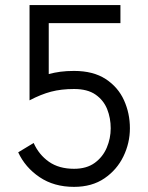

<svg xmlns="http://www.w3.org/2000/svg" viewBox="-20 -726 580 752"><path d="M270 5.9Q191.4 5.9 135 -32.2Q78.6 -70.3 51.3 -129.4L111.8 -166Q132.3 -120.1 171.6 -92.5Q210.9 -64.9 270 -64.9Q319.3 -64.9 351.1 -88.1Q382.8 -111.3 398.2 -147.7Q413.6 -184.1 413.6 -223.6Q413.6 -263.7 399.7 -298.6Q385.7 -333.5 354.2 -355.5Q322.8 -377.4 270 -377.4Q219.7 -377.4 179.9 -366.9Q140.1 -356.4 95.7 -333V-706.1H451.7V-635.3H170.9V-436Q193.4 -441.9 217 -445.1Q240.7 -448.2 270 -448.2Q345.2 -448.2 393.8 -416.5Q442.4 -384.8 465.6 -333.5Q488.8 -282.2 488.8 -223.6Q488.8 -166 463.4 -113.5Q438 -61 389.2 -27.6Q340.3 5.9 270 5.9Z"/></svg>

Font: Kay Pho Du Medium
Style: Regular
Weight: 500
Designer: Victor Gaultney, Khu Oo Reh
Foundry: SIL International
Version: Version 3.000